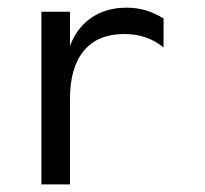

<svg xmlns="http://www.w3.org/2000/svg" viewBox="-20 -485 540 505"><path d="M410.2 -360.4Q386.7 -378.9 361.8 -387.2Q336.9 -395.5 306.6 -395.5Q237.3 -395.5 200.7 -351.6Q164.1 -307.6 164.1 -225.6V0H88.9V-454.1H164.1V-364.3Q182.6 -413.1 221.2 -439Q259.8 -464.8 312.5 -464.8Q340.8 -464.8 364.3 -457.5Q387.7 -450.2 410.2 -436.5Z"/></svg>

Font: BabelStone Flags PUA
Style: Regular
Weight: 400
Designer: Andrew West
Foundry: BabelStone
Version: Version 4.12